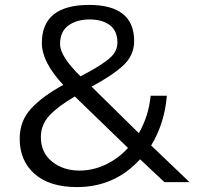

<svg xmlns="http://www.w3.org/2000/svg" viewBox="-20 -740 820 780"><path d="M750 0H648L549 -93Q446 20 293 20Q181 20 120.5 -33.5Q60 -87 60 -177Q60 -249 107 -299.5Q154 -350 237 -395Q150 -488 150 -565Q150 -720 342 -720Q525 -720 525 -573Q525 -515 480.5 -474Q436 -433 352 -388L544 -199Q584 -269 592 -351H658Q648 -237 594 -149ZM303 -47Q358 -47 409.5 -71.5Q461 -96 500 -139L284 -348Q218 -310 182 -272Q146 -234 146 -183Q146 -120 191.5 -83.5Q237 -47 303 -47ZM307 -430Q345 -450 365.5 -462Q386 -474 411 -492Q436 -510 446.5 -528Q457 -546 457 -567Q457 -615 426 -638Q395 -661 344 -661Q292 -661 258 -636.5Q224 -612 224 -561Q224 -511 307 -430Z"/></svg>

Font: Fivo Sans
Style: Regular
Weight: 400
Designer: Alexander Slobzheninov
Foundry: Alexander Slobzheninov
Version: 1.0